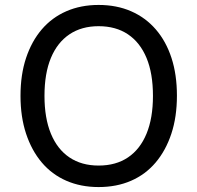

<svg xmlns="http://www.w3.org/2000/svg" viewBox="-20 -748 799 777"><path d="M379 9Q307 9 248.5 -16.5Q190 -42 149 -90.5Q108 -139 85.5 -207Q63 -275 63 -360Q63 -446 85.5 -513.5Q108 -581 149 -629Q190 -677 248.5 -702.5Q307 -728 379 -728Q452 -728 510.5 -702.5Q569 -677 610.5 -629Q652 -581 674 -513.5Q696 -446 696 -361Q696 -275 673.5 -207Q651 -139 610 -90.5Q569 -42 510.5 -16.5Q452 9 379 9ZM379 -78Q449 -78 498 -111Q547 -144 573 -207Q599 -270 599 -360Q599 -451 573 -513.5Q547 -576 498 -609Q449 -642 379 -642Q310 -642 261 -609Q212 -576 186 -513.5Q160 -451 160 -360Q160 -270 186 -207Q212 -144 261 -111Q310 -78 379 -78Z"/></svg>

Font: Nunitoga
Style: Medium
Weight: 500
Designer: Vernon Adams
Foundry: Vernon Adams
Version: Version 1.0